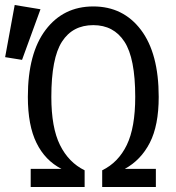

<svg xmlns="http://www.w3.org/2000/svg" viewBox="-63 -743 698 763"><path d="M307.7 -643.1Q225.6 -643.1 183.3 -577.4Q141 -511.8 141 -357.9Q141 -235.9 175.4 -166.7Q209.7 -97.4 273.3 -66.2V0H59V-71.8H181.5Q116.4 -105.1 82.1 -174.9Q47.7 -244.6 47.7 -357.9Q47.7 -530.8 118.2 -624.1Q188.7 -717.4 307.7 -717.4Q426.7 -717.4 497.2 -624.1Q567.7 -530.8 567.7 -357.9Q567.7 -244.6 532.3 -175.6Q496.9 -106.7 432.8 -71.8H556.4V0H343.1V-66.2Q407.2 -97.4 440.8 -166.7Q474.4 -235.9 474.4 -357.9Q474.4 -511.8 431.5 -577.4Q388.7 -643.1 307.7 -643.1ZM-4.6 -723.1 97.9 -706.2 24.6 -505.1 -42.6 -515.9Z"/></svg>

Font: FiraCode Nerd Font
Style: Regular
Weight: 400
Designer: Carrois Corporate, Edenspiekermann AG, Nikita Prokopov
Foundry: Carrois Corporate, Edenspiekermann AG, Nikita Prokopov
Version: Version 6.002;Nerd Fonts 2.2.2